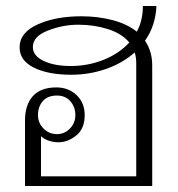

<svg xmlns="http://www.w3.org/2000/svg" viewBox="-20 -617 589 637"><path d="M461 -482Q485 -447 485 -400V0H63V-218Q63 -269 89 -298Q115 -327 167 -327Q207 -327 234 -301.5Q261 -276 261 -235Q261 -190 233 -167.5Q205 -145 174 -145Q158 -145 142.5 -150Q127 -155 116 -165V-32H432V-408Q432 -426 427 -443Q386 -407 331 -388Q276 -369 217 -369Q140 -369 92.5 -392.5Q45 -416 45 -460Q45 -509 105 -536Q165 -563 250 -563Q304 -563 352.5 -550.5Q401 -538 434 -512Q454 -549 454 -597H499Q496 -531 461 -482ZM409 -476Q384 -506 338 -520.5Q292 -535 240 -535Q188 -535 138.5 -515.5Q89 -496 89 -461Q89 -432 124.5 -415Q160 -398 215 -398Q272 -398 323.5 -418.5Q375 -439 409 -476ZM106 -235Q106 -209 124.5 -190.5Q143 -172 169 -172Q194 -172 212 -190.5Q230 -209 230 -235Q230 -262 213.5 -281Q197 -300 169 -300Q138 -300 122 -281.5Q106 -263 106 -235Z"/></svg>

Font: Taviraj ExtraLight
Style: Regular
Weight: 275
Designer: Katatrad Team
Foundry: CadsonDemak
Version: Version 1.001